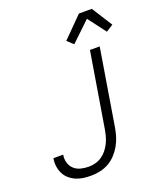

<svg xmlns="http://www.w3.org/2000/svg" viewBox="-173 -1084 1018 1203"><g transform="rotate(-20 336.0 -482.5)"><path d="M225 8Q198 8 172.5 4.5Q147 1 124 -9Q101 -19 82 -35.5Q63 -52 52 -74.5Q41 -97 37.5 -123Q34 -149 39 -176H104Q99 -148 106.5 -122.5Q114 -97 132.5 -80Q151 -63 177 -56.5Q203 -50 230 -50Q252 -50 274.5 -56Q297 -62 316.5 -75Q336 -88 351 -106.5Q366 -125 376.5 -146Q387 -167 393 -188.5Q399 -210 403 -232L486 -735H551L467 -223Q462 -194 453 -165Q444 -136 428.5 -109Q413 -82 391 -58.5Q369 -35 342 -20Q315 -5 284.5 1.5Q254 8 225 8ZM406 -802 366 -839 499 -973H585L672 -836L625 -806L535 -925Z"/></g></svg>

Font: Iosevka Aile Light
Style: Italic
Weight: 300
Italic angle: -9°
Designer: Belleve Invis
Foundry: Belleve Invis
Version: Version 31.1.0; ttfautohint (v1.8.4)